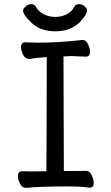

<svg xmlns="http://www.w3.org/2000/svg" viewBox="-20 -900 540 932"><path d="M106.9 12.2Q86.9 12.2 76.9 -8.8Q66.9 -29.8 66.9 -44.9Q66.9 -68.8 87.9 -68.8L127.9 -67.9L205.1 -68.8Q206.1 -106.9 207 -623Q159.2 -620.1 122.1 -613.8Q102.1 -613.8 92 -634.8Q82 -655.8 82 -670.9Q82 -694.8 103 -694.8Q109.9 -694.8 128.4 -693.8Q147 -692.9 167 -692.9Q264.2 -692.9 380.9 -706.1Q397.9 -706.1 407.5 -685.1Q417 -664.1 417 -648.9Q417 -625 397 -625Q339.8 -627.9 325.2 -627.9L288.1 -626Q289.1 -151.9 290 -69.8Q383.8 -69.8 397 -70.8Q416 -70.8 425.5 -48.8Q435.1 -26.9 435.1 -12.2Q435.1 11.2 415 11.2Q379.9 4.9 304.2 4.9Q171.9 4.9 106.9 12.2ZM250 -748Q176.8 -748 134.3 -788.1Q91.8 -828.1 91.8 -848.1Q91.8 -857.9 104.5 -868.9Q117.2 -879.9 131.8 -879.9Q147.9 -879.9 154.8 -866.2Q167 -844.2 191.9 -831.1Q216.8 -817.9 248 -817.9Q279.8 -817.9 304.4 -831.1Q329.1 -844.2 339.8 -866.2Q347.2 -879.9 363.8 -879.9Q378.9 -879.9 390.9 -868.9Q402.8 -857.9 402.8 -849.1Q402.8 -830.1 368.2 -793Q321.8 -748 250 -748Z"/></svg>

Font: LXGW WenKai Mono GB Screen
Style: Regular
Weight: 400
Monospace: yes
Designer: LXGW / Fontworks Inc.
Foundry: LXGW / Fontworks Inc.
Version: Version 1.510;January 18,2025